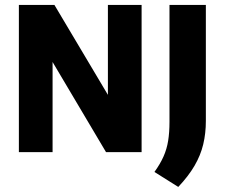

<svg xmlns="http://www.w3.org/2000/svg" viewBox="-20 -615 908 776"><path d="M56.3 0V-595H200L438.5 -194H416.1V-595H552.3V0H408.6L170.8 -401H192.5V0ZM700.5 140.5 604.2 80Q627.6 47.6 640.9 17.5Q654.3 -12.6 659.6 -46.1Q665 -79.5 665 -122V-595H812V-126.1Q812 -76.1 801.4 -31.7Q790.8 12.7 766.2 54.9Q741.6 97.1 700.5 140.5Z"/></svg>

Font: Encode Sans SC Condensed Thin
Style: Regular
Weight: 100
Width: 3
Designer: Multiple Designers
Foundry: Impallari Type
Version: Version 3.002